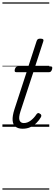

<svg xmlns="http://www.w3.org/2000/svg" viewBox="-20 -1050 453 1590"><path d="M168 16Q130 16 108.5 -1Q87 -18 84.5 -53.5Q82 -89 99 -143L200 -452H116Q105 -452 102.5 -458.5Q100 -465 103 -477Q107 -489 113 -494.5Q119 -500 130 -500H215L283 -709Q287 -721 293.5 -725.5Q300 -730 314 -730Q331 -730 337 -724Q343 -718 338 -706L271 -500H399Q410 -500 412 -494Q414 -488 411 -476Q407 -463 401 -457.5Q395 -452 384 -452H256L149 -126Q133 -75 142 -53Q151 -31 177 -31Q208 -31 235.5 -52.5Q263 -74 281 -102Q285 -109 292.5 -112.5Q300 -116 310 -109Q321 -103 322 -95.5Q323 -88 319 -80Q305 -55 283 -33Q261 -11 232.5 2.5Q204 16 168 16ZM0 510H388V520H0ZM0 -20H388V0H0ZM0 -505H388V-500H0ZM0 -1030H388V-1020H0Z"/></svg>

Font: Playwrite CO Guides
Style: Regular
Weight: 400
Designer: Veronika Burian, José Scaglione
Foundry: TypeTogether
Version: Version 1.003